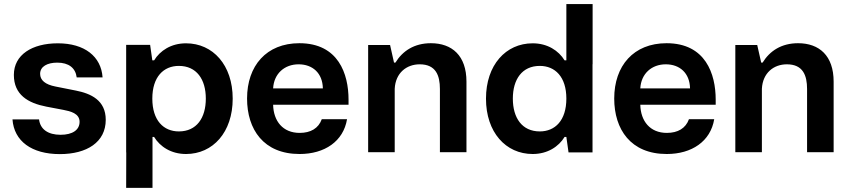

<svg xmlns="http://www.w3.org/2000/svg" viewBox="-20 -750 4188 946"><path d="M274.9 9.3C407.7 9.3 501 -49.3 501 -159.7C501 -256.3 427.7 -289.1 354 -303.7L253.4 -323.7C202.6 -333.5 177.7 -355 177.7 -386.2C177.7 -422.9 213.9 -441.4 262.2 -441.4C318.8 -441.4 352.1 -415 357.9 -368.7H485.4C478.5 -471.7 397 -536.6 265.1 -536.6C137.7 -536.6 48.3 -480 48.3 -380.9C48.3 -283.2 117.7 -242.2 208.5 -224.6L293 -208.5C326.2 -202.1 372.1 -191.4 372.1 -149.9C372.1 -110.4 338.4 -85.9 278.3 -85.9C216.3 -85.9 178.2 -113.3 172.4 -161.6H41.5C49.3 -54.7 135.7 9.3 274.9 9.3Z M896.5 -536.6C823.2 -536.6 768.6 -500.5 739.3 -452.6H730.5L719.7 -528.8H601.6V1H602.1L601.6 175.8H731.4V-75.2H739.3C768.6 -27.3 823.2 8.8 896.5 8.8C1029.3 8.8 1126.5 -98.6 1126.5 -263.7C1126.5 -263.7 1126.5 -263.7 1126.5 -264.2C1126.5 -429.2 1029.3 -536.6 896.5 -536.6ZM730.5 -264.2C730.5 -371.6 786.1 -425.3 861.3 -425.3C948.7 -425.3 994.1 -358.9 994.1 -264.2C994.1 -168.9 948.7 -102.5 861.3 -102.5C786.1 -102.5 730.5 -156.2 730.5 -264.2Z M1456.1 8.8C1579.6 8.8 1671.9 -53.7 1689.9 -162.6H1565.4C1549.3 -117.7 1510.7 -95.2 1456.5 -95.2C1373.5 -95.2 1327.6 -153.3 1325.7 -233.9H1697.3V-259.3C1697.3 -385.3 1647.5 -537.1 1455.1 -537.1C1292.5 -537.1 1197.3 -425.8 1197.3 -264.6C1197.3 -112.8 1278.3 8.8 1456.1 8.8ZM1325.7 -314.5C1329.6 -387.2 1381.8 -433.1 1451.2 -433.1C1520 -433.1 1569.3 -390.1 1570.8 -314.5Z M1901.9 -528.3H1793.9V0H1924.8V-302.7V-312.5C1928.7 -391.1 1983.4 -433.1 2047.9 -433.1C2127.4 -433.1 2147.5 -378.4 2147.5 -311.5V0H2278.3V-347.7C2278.3 -476.1 2207 -537.1 2103 -537.1C2021.5 -537.1 1963.9 -499.5 1928.2 -441.4H1921.4Z M2899.9 -730H2770.5V-452.6H2761.7C2732.4 -500.5 2677.7 -536.6 2604.5 -536.6C2471.7 -536.6 2374.5 -429.2 2374.5 -264.2C2374.5 -264.2 2374.5 -263.7 2374.5 -263.7C2374.5 -98.6 2471.7 8.8 2604.5 8.8C2677.7 8.8 2732.4 -27.3 2761.7 -75.2H2770.5L2781.2 1H2899.4V-433.6H2899.9ZM2506.8 -264.2C2506.8 -358.9 2552.2 -425.3 2639.6 -425.3C2714.8 -425.3 2770.5 -371.6 2770.5 -264.2C2770.5 -156.2 2714.8 -102.5 2639.6 -102.5C2552.2 -102.5 2506.8 -168.9 2506.8 -264.2Z M3265.1 8.8C3388.7 8.8 3481 -53.7 3499 -162.6H3374.5C3358.4 -117.7 3319.8 -95.2 3265.6 -95.2C3182.6 -95.2 3136.7 -153.3 3134.8 -233.9H3506.3V-259.3C3506.3 -385.3 3456.5 -537.1 3264.2 -537.1C3101.6 -537.1 3006.3 -425.8 3006.3 -264.6C3006.3 -112.8 3087.4 8.8 3265.1 8.8ZM3134.8 -314.5C3138.7 -387.2 3190.9 -433.1 3260.3 -433.1C3329.1 -433.1 3378.4 -390.1 3379.9 -314.5Z M3710.9 -528.3H3603V0H3733.9V-302.7V-312.5C3737.8 -391.1 3792.5 -433.1 3856.9 -433.1C3936.5 -433.1 3956.5 -378.4 3956.5 -311.5V0H4087.4V-347.7C4087.4 -476.1 4016.1 -537.1 3912.1 -537.1C3830.6 -537.1 3772.9 -499.5 3737.3 -441.4H3730.5Z"/></svg>

Font: Wand UI Pro Bold
Style: Regular
Weight: 700
Designer: Andreas Faust
Version: Version 1.003;FEAKit 1.0